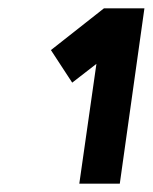

<svg xmlns="http://www.w3.org/2000/svg" viewBox="-20 -820 366 460"><path d="M229 -800 102 -700 153 -622 211 -667 170 -380H267L326 -800Z"/></svg>

Font: Unageo
Style: Black-Italic
Weight: 900
Designer: Richard Sepsi
Foundry: Richard Sepsi
Version: Version 2.000